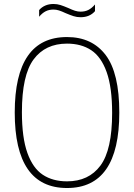

<svg xmlns="http://www.w3.org/2000/svg" viewBox="-20 -935 673 964"><path d="M54 -370Q54 -749 316.5 -749Q442 -749 510.5 -658.8Q579 -568.5 579 -370Q579 9 316.5 9Q54 9 54 -370ZM543 -368Q543 -496 515.5 -573Q488 -650 438 -683Q388 -716 316.5 -716Q207.5 -716 148.8 -636.8Q90 -557.5 90 -372Q90 -244 117.5 -167.2Q145 -90.5 195 -57.5Q245 -24.5 316.5 -24.5Q425.5 -24.5 484.2 -103.5Q543 -182.5 543 -368ZM309.5 -869Q290.5 -878 276.5 -882.5Q262.5 -887 248.5 -887Q226 -887 209 -878.2Q192 -869.5 176.5 -851V-884.5Q189 -899 207.2 -907Q225.5 -915 248.5 -915Q267 -915 283.5 -909.8Q300 -904.5 323.5 -894.5Q342.5 -885.5 356.5 -881Q370.5 -876.5 384.5 -876.5Q407 -876.5 424 -885.2Q441 -894 457 -912.5V-879Q430.5 -848.5 384.5 -848.5Q366 -848.5 349.5 -853.8Q333 -859 309.5 -869Z"/></svg>

Font: Encode Sans Semi Condensed Thin
Style: Regular
Weight: 250
Width: 4
Designer: Multiple Designers
Foundry: Impallari Type
Version: Version 2.000